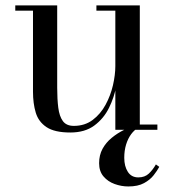

<svg xmlns="http://www.w3.org/2000/svg" viewBox="-20 -480 638 710"><path d="M240 10Q182 10 152.2 -9.8Q122.5 -29.5 112.2 -63.5Q102 -97.5 102 -141V-440.5H36.5V-460H191.5V-155.5Q191.5 -113.5 195.5 -81.8Q199.5 -50 212.5 -32.2Q225.5 -14.5 253 -14.5Q293.5 -14.5 322.8 -36.5Q352 -58.5 370.5 -92.8Q389 -127 397.8 -165.2Q406.5 -203.5 406.5 -235.5L418 -238Q418 -205 410.2 -162.8Q402.5 -120.5 383 -81Q363.5 -41.5 328.8 -15.8Q294 10 240 10ZM406.5 0V-440.5H336.5V-460H497V-19.5H562V0ZM454.5 209.5Q429 209.5 404 200.5Q379 191.5 362.8 172.5Q346.5 153.5 346.5 123.5Q346.5 93.5 359.2 70.2Q372 47 393 29.8Q414 12.5 438.5 0.5Q463 -11.5 486.5 -19L492.5 -8.5Q477 0 465 16.2Q453 32.5 446.2 54.8Q439.5 77 439.5 103.5Q439.5 135 452.8 155.5Q466 176 491.5 176Q515.5 176 530.5 161.8Q545.5 147.5 556.5 128L569 137Q561.5 151 548.2 168Q535 185 512.5 197.2Q490 209.5 454.5 209.5Z"/></svg>

Font: Bodoni Moda 11pt
Style: Regular
Weight: 400
Version: Version 2.004